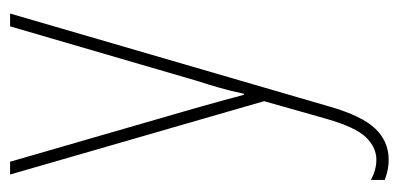

<svg xmlns="http://www.w3.org/2000/svg" viewBox="-230 -338 809 390"><g transform="rotate(-90 175.0 -142.5)"><path d="M16 -527H42L151 -150Q160 -118 165 -100Q170 -82 172.5 -72Q175 -62 178 -52H180Q186 -80 192.5 -102.5Q199 -125 207 -150L317 -527H343L154 122Q135 188 109 215Q83 242 46 242Q35 242 25.5 240Q16 238 5 234V206Q26 217 46 217Q71 217 91.5 196Q112 175 129 116L165 -11Z"/></g></svg>

Font: Noto Sans Gurmukhi UI Condensed Thin
Style: Regular
Weight: 100
Width: 3
Designer: Jelle Bosma - Monotype Design Team
Foundry: Monotype Imaging Inc.
Version: Version 2.004; ttfautohint (v1.8.4.7-5d5b)